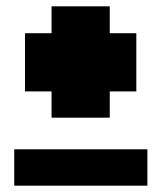

<svg xmlns="http://www.w3.org/2000/svg" viewBox="-20 -589 518 607"><path d="M143 -217H327V-300H411V-484H327V-569H143V-484H59V-300H143ZM25 -2H446V-117H25Z"/></svg>

Font: Vanilla Cream ExtraBold
Style: Regular
Weight: 800
Designer: Jeremy Tribby, Jinavaṁso
Foundry: Tribby Type
Version: Version 1.422;Glyphs 3.1.2 (3151)